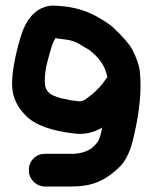

<svg xmlns="http://www.w3.org/2000/svg" viewBox="-20 -667 555 699"><path d="M371 -386 366 -380C347 -351 322 -327 291 -305C287 -302 282 -300 276 -299C270 -298 265 -298 261 -299C257 -300 251 -300 244 -301C237 -302 231 -303 224 -305C217 -307 210 -308 202 -309C177 -317 162 -324 159 -329C148 -338 143 -352 143 -371C143 -394 146 -417 152 -440C158 -463 163 -481 167 -494C171 -507 176 -519 182 -528C189 -527 201 -525 219 -523C237 -521 254 -516 270 -506C286 -496 298 -489 304 -486C322 -472 336 -458 347 -443C358 -428 366 -409 371 -386ZM353 -203C353 -202 352 -202 352 -202C352 -202 350 -195 348 -184C346 -173 343 -164 339 -156C335 -148 326 -138 313 -127C294 -114 270 -107 241 -107H144C128 -107 114 -102 102 -90C90 -78 85 -64 85 -48C85 -32 90 -18 102 -6C114 6 128 12 144 12H241C255 12 270 11 285 9C333 3 376 -20 417 -61C439 -83 457 -121 468 -174C489 -265 496 -343 489 -407C487 -428 478 -454 462 -486C453 -504 430 -531 393 -566C383 -575 367 -587 344 -600C305 -624 261 -639 211 -644C204 -645 196 -645 187 -646C178 -647 168 -647 157 -645C108 -636 74 -597 54 -529C34 -461 24 -404 24 -361C24 -318 40 -280 73 -247C105 -213 164 -191 250 -181C286 -176 321 -184 353 -203Z"/></svg>

Font: AppleStorm
Style: Xbd
Weight: 800
Foundry: Cannot Into Space Fonts
Version: Version 1.01